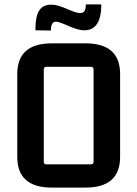

<svg xmlns="http://www.w3.org/2000/svg" viewBox="-20 -840 621 868"><path d="M210 -702 140 -703Q140 -767 157.5 -793Q175 -819 212 -819Q239 -819 282 -800Q325 -781 341 -781Q356 -781 362 -790Q368 -799 368 -820H438Q438 -703 361 -703Q334 -703 290 -722.5Q246 -742 233 -742Q210 -742 210 -702ZM58 -131V-505Q58 -644 214 -644H367Q523 -644 523 -505V-131Q523 8 367 8H214Q58 8 58 -131ZM391 -538H190Q178 -538 178 -526V-109Q178 -97 190 -97H391Q403 -97 403 -109V-526Q403 -538 391 -538Z"/></svg>

Font: Gemunu Libre
Style: Bold
Weight: 700
Designer: Puspanada Ekanayake, Sola Matas, Pathum Egodawatta, Kosala Senevirathne
Foundry: mooniak
Version: Version 1.100